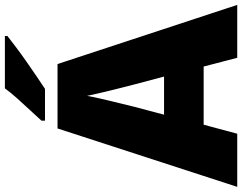

<svg xmlns="http://www.w3.org/2000/svg" viewBox="-120 -846 967 766"><g transform="rotate(-90 363.0 -463.5)"><path d="M515 0 480 -134H248L212 0H0L233 -717H490L726 0ZM409 -409Q404 -428 395 -463.5Q386 -499 377 -537Q368 -575 363 -599Q359 -575 350.5 -539Q342 -503 333.5 -468Q325 -433 319 -409L288 -292H440ZM602 -917Q584 -903 557 -882.5Q530 -862 499 -840.5Q468 -819 439.5 -799.5Q411 -780 391 -767H264V-781Q281 -800 305 -825.5Q329 -851 353 -878Q377 -905 393 -927H602Z"/></g></svg>

Font: Noto Sans Bengali UI Black
Style: Regular
Weight: 900
Designer: Jelle Bosma - Monotype Design Team
Foundry: Monotype Imaging Inc.
Version: Version 2.003; ttfautohint (v1.8.4.7-5d5b)